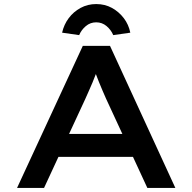

<svg xmlns="http://www.w3.org/2000/svg" viewBox="-20 -926 948 946"><path d="M64 0 388 -700H522L844 0H706L502 -441Q494 -459 485 -480Q476 -501 467.5 -522Q459 -543 451 -564.5Q443 -586 437 -606L468 -607Q461 -585 453 -563Q445 -541 436 -520Q427 -499 418 -478.5Q409 -458 400 -438L197 0ZM209 -153 256 -266H645L672 -153ZM370 -753 286 -765Q295 -805 318.5 -836.5Q342 -868 377 -887Q412 -906 454 -906Q497 -906 531.5 -887Q566 -868 590 -836.5Q614 -805 622 -765L538 -753Q527 -779 505 -797.5Q483 -816 454 -816Q425 -816 403 -797.5Q381 -779 370 -753Z"/></svg>

Font: Lexend Peta Medium
Style: Regular
Weight: 500
Designer: Bonnie Shaver-Troup, Thomas Jockin
Foundry: Lexend
Version: Version 1.007